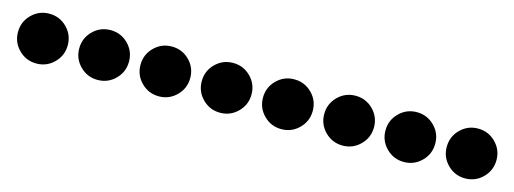

<svg xmlns="http://www.w3.org/2000/svg" viewBox="-16 -651 2269 847"><g transform="rotate(15 1119.0 -227.5)"><path d="M220.3 -307.7Q253.5 -274.5 253.5 -227.3Q253.5 -180.1 220.3 -146.9Q187.1 -113.6 139.9 -113.6Q92.7 -113.6 59.4 -146.9Q26.2 -180.1 26.2 -227.3Q26.2 -274.5 59.4 -307.7Q92.7 -340.9 139.9 -340.9Q187.1 -340.9 220.3 -307.7Z M500 -307.7Q533.2 -274.5 533.2 -227.3Q533.2 -180.1 500 -146.9Q466.8 -113.6 419.6 -113.6Q372.4 -113.6 339.2 -146.9Q305.9 -180.1 305.9 -227.3Q305.9 -274.5 339.2 -307.7Q372.4 -340.9 419.6 -340.9Q466.8 -340.9 500 -307.7Z M779.7 -307.7Q812.9 -274.5 812.9 -227.3Q812.9 -180.1 779.7 -146.9Q746.5 -113.6 699.3 -113.6Q652.1 -113.6 618.9 -146.9Q585.7 -180.1 585.7 -227.3Q585.7 -274.5 618.9 -307.7Q652.1 -340.9 699.3 -340.9Q746.5 -340.9 779.7 -307.7Z M1059.4 -307.7Q1092.7 -274.5 1092.7 -227.3Q1092.7 -180.1 1059.4 -146.9Q1026.2 -113.6 979 -113.6Q931.8 -113.6 898.6 -146.9Q865.4 -180.1 865.4 -227.3Q865.4 -274.5 898.6 -307.7Q931.8 -340.9 979 -340.9Q1026.2 -340.9 1059.4 -307.7Z M1339.2 -307.7Q1372.4 -274.5 1372.4 -227.3Q1372.4 -180.1 1339.2 -146.9Q1305.9 -113.6 1258.7 -113.6Q1211.5 -113.6 1178.3 -146.9Q1145.1 -180.1 1145.1 -227.3Q1145.1 -274.5 1178.3 -307.7Q1211.5 -340.9 1258.7 -340.9Q1305.9 -340.9 1339.2 -307.7Z M1618.9 -307.7Q1652.1 -274.5 1652.1 -227.3Q1652.1 -180.1 1618.9 -146.9Q1585.7 -113.6 1538.5 -113.6Q1491.3 -113.6 1458 -146.9Q1424.8 -180.1 1424.8 -227.3Q1424.8 -274.5 1458 -307.7Q1491.3 -340.9 1538.5 -340.9Q1585.7 -340.9 1618.9 -307.7Z M1898.6 -307.7Q1931.8 -274.5 1931.8 -227.3Q1931.8 -180.1 1898.6 -146.9Q1865.4 -113.6 1818.2 -113.6Q1771 -113.6 1737.8 -146.9Q1704.5 -180.1 1704.5 -227.3Q1704.5 -274.5 1737.8 -307.7Q1771 -340.9 1818.2 -340.9Q1865.4 -340.9 1898.6 -307.7Z M2178.3 -307.7Q2211.5 -274.5 2211.5 -227.3Q2211.5 -180.1 2178.3 -146.9Q2145.1 -113.6 2097.9 -113.6Q2050.7 -113.6 2017.5 -146.9Q1984.3 -180.1 1984.3 -227.3Q1984.3 -274.5 2017.5 -307.7Q2050.7 -340.9 2097.9 -340.9Q2145.1 -340.9 2178.3 -307.7Z"/></g></svg>

Font: FoglihtenBPS01
Style: Regular
Weight: 500
Version: Version 0.75